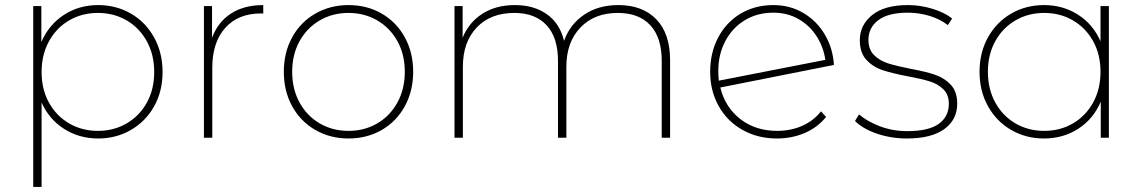

<svg xmlns="http://www.w3.org/2000/svg" viewBox="-20 -543 4503 757"><path d="M621 -259Q621 -183 587.5 -123.5Q554 -64 496 -30.5Q438 3 367 3Q292 3 232.5 -35Q173 -73 144 -139V194H111V-519H143V-377Q172 -445 231.5 -484Q291 -523 367 -523Q438 -523 496 -489.5Q554 -456 587.5 -395.5Q621 -335 621 -259ZM588 -259Q588 -327 559 -380Q530 -433 479.5 -462.5Q429 -492 366 -492Q303 -492 252.5 -462.5Q202 -433 173 -380Q144 -327 144 -259Q144 -191 173 -138.5Q202 -86 252.5 -56.5Q303 -27 366 -27Q429 -27 479.5 -56.5Q530 -86 559 -138.5Q588 -191 588 -259Z M1018 -523V-490H1009Q919 -490 868 -433Q817 -376 817 -276V0H784V-519H816V-394Q839 -456 890.5 -489.5Q942 -523 1018 -523Z M1099 -260Q1099 -336 1132 -396Q1165 -456 1223.5 -489.5Q1282 -523 1354 -523Q1427 -523 1485 -489.5Q1543 -456 1576 -396Q1609 -336 1609 -260Q1609 -184 1576 -124Q1543 -64 1485 -30.5Q1427 3 1354 3Q1282 3 1223.5 -30.5Q1165 -64 1132 -124Q1099 -184 1099 -260ZM1576 -260Q1576 -328 1547 -380.5Q1518 -433 1467.5 -462.5Q1417 -492 1354 -492Q1291 -492 1240.5 -462.5Q1190 -433 1161 -380.5Q1132 -328 1132 -260Q1132 -192 1161 -139Q1190 -86 1240.5 -56.5Q1291 -27 1354 -27Q1417 -27 1467.5 -56.5Q1518 -86 1547 -139Q1576 -192 1576 -260Z M2622 -305V0H2589V-303Q2589 -395 2544 -443.5Q2499 -492 2416 -492Q2323 -492 2268 -434Q2213 -376 2213 -280V0H2180V-303Q2180 -395 2135 -443.5Q2090 -492 2008 -492Q1914 -492 1859.5 -434.5Q1805 -377 1805 -280V0H1772V-519H1804V-394Q1828 -454 1881.5 -488.5Q1935 -523 2010 -523Q2085 -523 2136 -487Q2187 -451 2204 -382Q2227 -447 2283 -485Q2339 -523 2418 -523Q2513 -523 2567.5 -467Q2622 -411 2622 -305Z M3217 -104 3237 -82Q3203 -40 3152.5 -18.5Q3102 3 3043 3Q2968 3 2908 -30.5Q2848 -64 2814 -124Q2780 -184 2780 -260Q2780 -336 2812 -396Q2844 -456 2900.5 -489.5Q2957 -523 3029 -523Q3095 -523 3148 -491.5Q3201 -460 3232.5 -406Q3264 -352 3268 -287L2820 -198Q2839 -120 2899 -73.5Q2959 -27 3044 -27Q3097 -27 3142 -46.5Q3187 -66 3217 -104ZM2812 -263Q2812 -249 2814 -225L3234 -307Q3227 -357 3200 -399.5Q3173 -442 3129 -467.5Q3085 -493 3029 -493Q2966 -493 2917 -463.5Q2868 -434 2840 -381.5Q2812 -329 2812 -263Z M3351 -66 3367 -92Q3399 -64 3449.5 -45Q3500 -26 3557 -26Q3641 -26 3681 -54.5Q3721 -83 3721 -134Q3721 -170 3699.5 -191Q3678 -212 3646 -222Q3614 -232 3560 -242Q3497 -254 3459.5 -266.5Q3422 -279 3396 -307Q3370 -335 3370 -385Q3370 -444 3418.5 -483.5Q3467 -523 3560 -523Q3608 -523 3656 -508.5Q3704 -494 3734 -470L3717 -444Q3686 -468 3644.5 -480.5Q3603 -493 3559 -493Q3482 -493 3443 -463.5Q3404 -434 3404 -386Q3404 -348 3426 -326Q3448 -304 3480.5 -293.5Q3513 -283 3569 -272Q3629 -261 3666 -248.5Q3703 -236 3728.5 -209Q3754 -182 3754 -134Q3754 -71 3703 -34Q3652 3 3556 3Q3493 3 3437.5 -16Q3382 -35 3351 -66Z M4352 -519V0H4320V-142Q4291 -74 4231.5 -35.5Q4172 3 4096 3Q4025 3 3967 -30.5Q3909 -64 3875.5 -124Q3842 -184 3842 -260Q3842 -336 3875.5 -396Q3909 -456 3967 -489.5Q4025 -523 4096 -523Q4171 -523 4230.5 -485Q4290 -447 4319 -380V-519ZM4319 -260Q4319 -328 4290 -380.5Q4261 -433 4210.5 -462.5Q4160 -492 4097 -492Q4034 -492 3983.5 -462.5Q3933 -433 3904 -380.5Q3875 -328 3875 -260Q3875 -192 3904 -139Q3933 -86 3983.5 -56.5Q4034 -27 4097 -27Q4160 -27 4210.5 -56.5Q4261 -86 4290 -139Q4319 -192 4319 -260Z"/></svg>

Font: Montserrat Alternates ExLight
Style: Regular
Weight: 275
Designer: Julieta Ulanovsky
Foundry: Julieta Ulanovsky
Version: Version 7.200